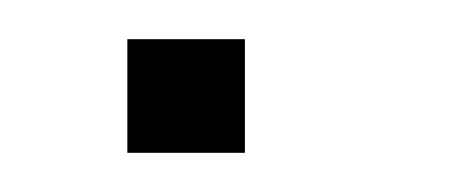

<svg xmlns="http://www.w3.org/2000/svg" viewBox="-20 -390 240 98"><path d="M45 -370V-312H105V-370Z"/></svg>

Font: Kreadon Extra Light
Style: Regular
Weight: 200
Designer: kohakuno
Foundry: StudioGnu
Version: Version 1.000;Glyphs 3.1.2 (3151)